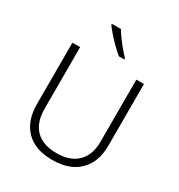

<svg xmlns="http://www.w3.org/2000/svg" viewBox="-218 -1092 1159 1245"><g transform="rotate(30 361.0 -469.0)"><path d="M629 -252Q629 -130 558.5 -60Q488 10 359 10Q230 10 161.5 -60Q93 -130 93 -254V-714H151V-254Q151 -150 205 -96Q259 -42 362 -42Q463 -42 517.5 -96.5Q572 -151 572 -248V-714H629ZM322 -948Q334 -926 354.5 -898Q375 -870 397.5 -843Q420 -816 439 -797V-788H399Q374 -808 346 -835.5Q318 -863 293.5 -891Q269 -919 254 -940V-948Z"/></g></svg>

Font: Noto Sans Gurmukhi UI Light
Style: Regular
Weight: 300
Designer: Jelle Bosma - Monotype Design Team
Foundry: Monotype Imaging Inc.
Version: Version 2.004; ttfautohint (v1.8.4.7-5d5b)